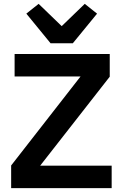

<svg xmlns="http://www.w3.org/2000/svg" viewBox="-20 -979 639 999"><path d="M359 -754 485 -908 421 -959 301 -843 181 -959 117 -908 243 -754ZM561 -117H189L551 -580V-698H56V-581H399L38 -118V0H561Z"/></svg>

Font: IBM Plex Devanagari Medium
Style: Regular
Weight: 600
Designer: Mike Abbink, Paul van der Laan, Pieter van Rosmalen, Erin McLaughlin
Foundry: Bold Monday
Version: Version 1.0